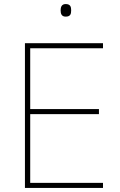

<svg xmlns="http://www.w3.org/2000/svg" viewBox="-20 -927 590 947"><path d="M304 -907C284 -907 279 -892 279 -876C279 -859 284 -845 304 -845C328 -845 331 -859 331 -876C331 -892 328 -907 304 -907ZM488 0V-25H129V-364H468V-389H129V-689H488V-714H103V0Z"/></svg>

Font: Noto Sans Syriac Eastern Thin
Style: Regular
Weight: 100
Designer: Patrick Giasson and the Monotype Design Team
Foundry: Monotype Imaging Inc.
Version: Version 3.001